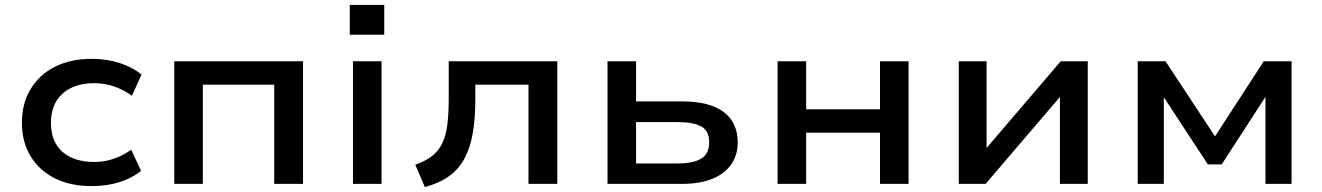

<svg xmlns="http://www.w3.org/2000/svg" viewBox="-20 -747 5369 780"><path d="M352 9Q266 9 203 -22.5Q140 -54 104.5 -112Q69 -170 69 -248Q69 -327 104.5 -385.5Q140 -444 203.5 -476Q267 -508 353 -508Q415 -508 467.5 -490.5Q520 -473 555 -444L516 -358Q483 -382 444 -395.5Q405 -409 364 -409Q281 -409 234 -366.5Q187 -324 187 -248Q187 -171 234 -130Q281 -89 363 -89Q405 -89 443.5 -102.5Q482 -116 513 -139L553 -53Q518 -24 466.5 -7.5Q415 9 352 9Z M688 0V-498H1211V0H1094V-403H804V0Z M1401 -606V-727H1541V-606ZM1414 0V-498H1530V0Z M1706 13 1667 -78Q1708 -92 1735 -113Q1762 -134 1777 -165.5Q1792 -197 1797.5 -242Q1803 -287 1803 -347V-498H2244V0H2127V-403H1911V-343Q1911 -267 1901 -207.5Q1891 -148 1867.5 -104Q1844 -60 1804.5 -31.5Q1765 -3 1706 13Z M2448 0V-498H2564V-335H2751Q2863 -335 2920 -292Q2977 -249 2977 -169Q2977 -117 2950.5 -79Q2924 -41 2873.5 -20.5Q2823 0 2751 0ZM2564 -83H2733Q2796 -83 2828.5 -102.5Q2861 -122 2861 -169Q2861 -216 2828.5 -233.5Q2796 -251 2733 -251H2564Z M3139 0V-498H3255V-303H3555V-498H3671V0H3555V-208H3255V0Z M3875 0V-498H3988V-140H3983L4289 -498H4399V0H4286V-359H4291L3984 0Z M4602 0V-498H4715L4916 -193L5114 -498H5227V0H5121V-352H5120L4943 -79H4887L4708 -352V0Z"/></svg>

Font: Nunito Sans 7pt SemiExpanded SemiBold
Style: Regular
Weight: 600
Width: 6
Designer: Vernon Adams
Foundry: Vernon Adams
Version: Version 3.101;gftools[0.9.27]